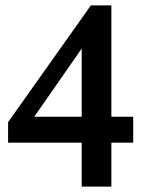

<svg xmlns="http://www.w3.org/2000/svg" viewBox="-20 -692 550 712"><path d="M283 -163H10V-239L317 -672H393V-259H474V-163H393V0H283ZM107 -259H283V-512Z"/></svg>

Font: New Athena Unicode
Style: Bold
Weight: 700
Designer: J. Rusten 1997; rev. by R. Hancock 2001, 2002, rev. by D. Mastronarde 2002-2021
Foundry: Society for Classical Studies (formerly American Philological Association)
Version: Version 5.008